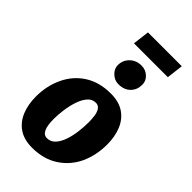

<svg xmlns="http://www.w3.org/2000/svg" viewBox="-295 -1073 1167 1167"><g transform="rotate(45 288.5 -489.0)"><path d="M235 8Q166 8 121 -22.8Q76 -53.5 54 -107Q32 -160.5 32 -229Q32 -320.5 68 -397Q103.5 -473.5 173.2 -518.8Q243 -564 342 -564Q411 -564 456 -533.8Q501 -503.5 523 -450.2Q545 -397 545 -328Q545 -237.5 510 -160Q474 -83.5 404 -37.8Q334 8 235 8ZM258 -97Q289.5 -97 311 -120Q332.5 -143 345.5 -180Q358.5 -217 364.2 -260.2Q370 -303.5 370 -344Q370 -374 366 -400.5Q362 -427 350.2 -443.5Q338.5 -460 316 -460Q285.5 -460 264.2 -435.2Q243 -410.5 230 -372Q217 -333.5 211 -290Q205 -246.5 205 -209Q205 -97 258 -97ZM333 -636Q301 -636 275 -660Q249 -684 249 -716Q249 -758 278.5 -787Q308 -816 353 -816Q389 -816 414 -792.8Q439 -769.5 439 -737Q439 -693 410.8 -664.5Q382.5 -636 333 -636ZM225 -879 238 -986H529L516 -879Z"/></g></svg>

Font: Merriweather Sans ExtraBold
Style: Italic
Weight: 800
Italic angle: -7.5°
Designer: Eben Sorkin
Foundry: Eben Sorkin
Version: Version 2.001; ttfautohint (v1.8.3)